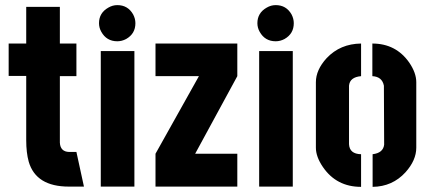

<svg xmlns="http://www.w3.org/2000/svg" viewBox="-20 -726 1677 747"><path d="M13.7 -430.7V-556.6H82V-699.2H212.9V-556.6H277.3V-429.7H212.9V-170.9Q214.8 -135.7 249 -134.8H277.3L306.6 0H248Q120.1 0 91.8 -96.7Q82 -131.8 82 -180.7V-430.7Z M365.2 -635.7Q365.2 -675.8 401.4 -696.3Q418 -706.1 436.5 -706.1Q477.5 -706.1 498 -669.9Q506.8 -653.3 506.8 -635.7Q506.8 -594.7 470.7 -574.2Q454.1 -565.4 436.5 -565.4Q394.5 -565.4 374 -602.5Q365.2 -618.2 365.2 -635.7ZM372.1 0V-527.3H502.9V0Z M585 0V-127.9L753.9 -429.7H585V-556.6H903.3V-429.7L739.3 -127.9H903.3V0Z M981.4 -635.7Q981.4 -675.8 1017.6 -696.3Q1034.2 -706.1 1052.7 -706.1Q1093.8 -706.1 1114.3 -669.9Q1123 -653.3 1123 -635.7Q1123 -594.7 1086.9 -574.2Q1070.3 -565.4 1052.7 -565.4Q1010.7 -565.4 990.2 -602.5Q981.4 -618.2 981.4 -635.7ZM988.3 0V-527.3H1119.1V0Z M1209 -151.4V-406.2Q1209 -454.1 1251 -500Q1303.7 -555.7 1384.8 -556.6V-429.7Q1340.8 -425.8 1337.9 -392.6V-165Q1339.8 -127 1384.8 -126V1Q1289.1 1 1236.3 -76.2Q1209 -116.2 1209 -151.4ZM1429.7 1V-126Q1470.7 -130.9 1474.6 -163.1L1473.6 -392.6Q1466.8 -427.7 1428.7 -429.7V-556.6Q1520.5 -556.6 1572.3 -482.4Q1599.6 -442.4 1599.6 -406.2V-151.4Q1599.6 -102.5 1557.6 -55.7Q1506.8 0 1429.7 1Z"/></svg>

Font: Post No Bills Jaffna ExtraBold
Style: Regular
Weight: 800
Designer: Kosala Senevirathne, Siva Puranthara, Lasantha Premarathna, Tharique Azeez
Foundry: Mooniak
Version: Version 1.220 ; ttfautohint (v1.6)